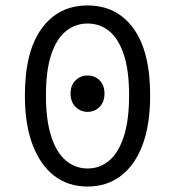

<svg xmlns="http://www.w3.org/2000/svg" viewBox="-20 -670 640 702"><path d="M300 12Q229 12 178 -27.5Q127 -67 99 -141Q71 -215 71 -321Q71 -482 132.5 -566Q194 -650 300 -650Q407 -650 468 -566Q529 -482 529 -321Q529 -215 501.5 -141Q474 -67 422.5 -27.5Q371 12 300 12ZM300 -54Q345 -54 379 -82.5Q413 -111 432.5 -170.5Q452 -230 452 -321Q452 -413 432.5 -471Q413 -529 379 -556.5Q345 -584 300 -584Q256 -584 221.5 -556.5Q187 -529 167.5 -471Q148 -413 148 -321Q148 -230 167.5 -170.5Q187 -111 221.5 -82.5Q256 -54 300 -54ZM300 -261Q275 -261 256.5 -279Q238 -297 238 -328Q238 -359 256.5 -376.5Q275 -394 300 -394Q326 -394 344 -376.5Q362 -359 362 -328Q362 -297 344 -279Q326 -261 300 -261Z"/></svg>

Font: Source Code Pro
Style: Regular
Weight: 400
Monospace: yes
Designer: Paul D. Hunt, Teo Tuominen
Foundry: Adobe Systems Incorporated
Version: Version 1.018;hotconv 1.0.116;makeotfexe 2.5.65601